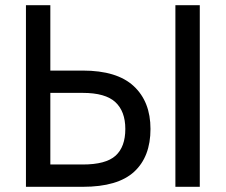

<svg xmlns="http://www.w3.org/2000/svg" viewBox="-20 -720 870 740"><path d="M80 -700H174V-448H299Q431 -448 495.5 -388Q560 -328 560 -223Q560 -116 497 -58Q434 0 299 0H80ZM174 -362V-86H299Q388 -86 425.5 -120Q463 -154 463 -223Q463 -291 424.5 -326.5Q386 -362 299 -362ZM656 -700H750V0H656Z"/></svg>

Font: Retni Sans Medium
Style: Regular
Weight: 500
Designer: Vitaly Kuzmin
Foundry: ParaType Ltd.
Version: Version 1.00;March 2, 2019;FontCreator 11.5.0.2425 64-bit; t